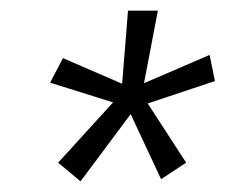

<svg xmlns="http://www.w3.org/2000/svg" viewBox="-20 -743 423 360"><path d="M282 -407 329 -438 257 -549 383 -591 373 -640 250 -587 276 -723H220L209 -586L98 -634L74 -588L192 -551L89 -438L131 -403L225 -529Z"/></svg>

Font: United Sans Light
Style: Italic
Weight: 300
Italic angle: -8°
Designer: Pablo Impallari, Rodrigo Fuenzalida (Modified by Dan O. Williams)
Version: Version 1.000;PS 001.000;hotconv 1.0.88;makeotf.lib2.5.64775